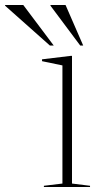

<svg xmlns="http://www.w3.org/2000/svg" viewBox="-152 -752 398 772"><path d="M137.5 -527.5V-14L210 -5V0H24.5V-5L99 -14V-489L17 -506V-513.5L133.5 -527.5ZM64 -569H48.5L-131.5 -729V-732H-58.5ZM182.5 -569H170.5L51 -729V-732H111.5Z"/></svg>

Font: Newsreader 72pt ExtraLight
Style: Regular
Weight: 275
Designer: Hugues Gentile
Foundry: Production Type
Version: Version 1.003; ttfautohint (v1.8.3)